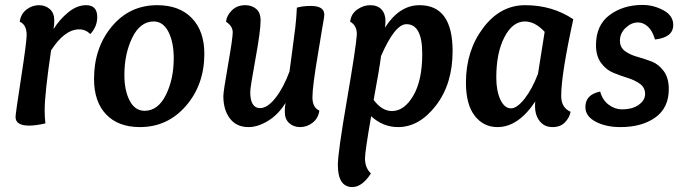

<svg xmlns="http://www.w3.org/2000/svg" viewBox="-20 -505 2772 778"><path d="M301 -386Q242 -386 187 -301Q161 -125 161 -59Q161 -30 164 -5Q125 4 98 4Q43 4 43 -31Q43 -44 65.5 -189.5Q88 -335 88 -363Q88 -405 60 -417Q64 -448 87 -466Q110 -484 138 -484Q164 -484 182 -468Q200 -452 200 -422Q200 -405 197 -387Q221 -426 256.5 -455Q292 -484 329 -484Q374 -484 374 -436Q374 -397 346 -367Q327 -386 301 -386Z M547 10Q459 10 410 -41.5Q361 -93 361 -185Q361 -311 433 -397.5Q505 -484 617 -484Q707 -484 757.5 -431.5Q808 -379 808 -287Q808 -162 733.5 -76Q659 10 547 10ZM603 -418Q548 -418 516 -352.5Q484 -287 484 -201Q484 -138 505.5 -97Q527 -56 566 -56Q620 -56 652 -120Q684 -184 684 -269Q684 -334 662.5 -376Q641 -418 603 -418Z M1036 -422Q1036 -380 1015 -265.5Q994 -151 994 -132Q994 -67 1034 -67Q1064 -67 1096.5 -108.5Q1129 -150 1153 -215Q1156 -240 1164 -297Q1172 -354 1176.5 -393Q1181 -432 1183 -474Q1208 -481 1239 -481Q1294 -481 1294 -446Q1294 -440 1292 -427Q1290 -414 1285 -387Q1280 -360 1277 -338Q1277 -336 1267.5 -280.5Q1258 -225 1252 -179.5Q1246 -134 1246 -111Q1246 -69 1274 -57Q1270 -26 1247 -8Q1224 10 1196 10Q1170 10 1152 -6Q1134 -22 1134 -52Q1134 -70 1137 -88Q1108 -41 1066.5 -15.5Q1025 10 987 10Q938 10 911.5 -25Q885 -60 885 -116Q885 -134 904 -242Q923 -350 923 -374Q923 -399 896 -417Q898 -441 919 -462.5Q940 -484 974 -484Q1000 -484 1018 -469Q1036 -454 1036 -422Z M1524 -278Q1518 -229 1494 -100Q1528 -55 1568 -55Q1618 -55 1654.5 -117Q1691 -179 1691 -287Q1691 -407 1627 -407Q1580 -407 1524 -278ZM1480 -484Q1510 -484 1526 -466.5Q1542 -449 1542 -420Q1542 -409 1540 -393Q1598 -484 1680 -484Q1814 -484 1814 -298Q1814 -165 1746.5 -77.5Q1679 10 1593 10Q1532 10 1484 -34Q1459 109 1459 137Q1459 175 1483 198Q1447 253 1408 253Q1349 253 1349 163Q1349 114 1386 -101Q1423 -316 1426 -366Q1426 -402 1399 -417Q1402 -448 1427 -466Q1452 -484 1480 -484Z M2149 -94Q2080 10 1996 10Q1939 10 1903.5 -36Q1868 -82 1868 -170Q1868 -299 1937.5 -391.5Q2007 -484 2108 -484Q2218 -484 2303 -427Q2254 -203 2254 -116Q2254 -69 2292 -52Q2288 -29 2269.5 -9.5Q2251 10 2219 10Q2186 10 2167 -14Q2148 -38 2148 -75Q2148 -88 2149 -94ZM2160 -206 2187 -376Q2148 -418 2107 -418Q2057 -418 2024 -354.5Q1991 -291 1991 -191Q1991 -137 2007.5 -101.5Q2024 -66 2051 -66Q2075 -66 2106 -105.5Q2137 -145 2160 -206Z M2634 -345Q2624 -380 2605.5 -397Q2587 -414 2565 -414Q2538 -414 2515 -392Q2492 -370 2492 -340Q2492 -313 2512.5 -298Q2533 -283 2562 -275Q2591 -267 2620 -256Q2649 -245 2669.5 -217Q2690 -189 2690 -144Q2690 -68 2635.5 -29Q2581 10 2494 10Q2435 10 2393.5 -12Q2352 -34 2352 -71Q2352 -122 2412 -134Q2421 -100 2446 -81Q2471 -62 2501 -62Q2543 -62 2568.5 -80.5Q2594 -99 2594 -124Q2594 -150 2573.5 -165Q2553 -180 2524 -189Q2495 -198 2465.5 -210Q2436 -222 2415.5 -250Q2395 -278 2395 -322Q2395 -403 2450 -444Q2505 -485 2584 -485Q2628 -485 2668 -463.5Q2708 -442 2708 -404Q2708 -353 2634 -345Z"/></svg>

Font: Overlock
Style: Bold Italic
Weight: 700
Version: Version 1.001